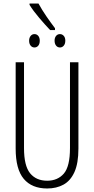

<svg xmlns="http://www.w3.org/2000/svg" viewBox="-20 -1071 540 1101"><path d="M429.7 -713.9V-219.2Q429.7 -134.8 407 -84.5Q384.3 -34.2 344 -12.2Q303.7 9.8 250.5 9.8Q162.6 9.8 116.2 -45.4Q69.8 -100.6 69.8 -219.2V-713.9H117.7V-221.7Q117.7 -120.1 152.6 -77.4Q187.5 -34.7 250.5 -34.7Q310.5 -34.7 345.9 -75.4Q381.3 -116.2 381.3 -222.2V-713.9ZM200.7 -1050.8Q220.7 -1014.2 245.6 -978Q270.5 -941.9 295.4 -909.2V-898.4H267.6Q239.7 -927.7 205.3 -968Q170.9 -1008.3 149.4 -1043V-1050.8ZM177.7 -875.5Q190.9 -875.5 199.5 -865.2Q208 -855 208 -837.4Q208 -819.3 199.5 -809.1Q190.9 -798.8 177.7 -798.8Q164.1 -798.8 155.5 -809.6Q147 -820.3 147 -837.4Q147 -854 155.5 -864.7Q164.1 -875.5 177.7 -875.5ZM323.7 -875.5Q336.4 -875.5 345.5 -865.5Q354.5 -855.5 354.5 -837.9Q354.5 -819.8 345.7 -809.3Q336.9 -798.8 323.7 -798.8Q310.1 -798.8 301.5 -809.6Q293 -820.3 293 -837.9Q293 -854.5 301.5 -865Q310.1 -875.5 323.7 -875.5Z"/></svg>

Font: Open Sans Condensed Light
Style: Regular
Weight: 300
Width: 3
Designer: Monotype Design Team
Foundry: Monotype Imaging Inc.
Version: Version 3.003; ttfautohint (v1.8.4)